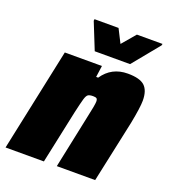

<svg xmlns="http://www.w3.org/2000/svg" viewBox="-140 -799 793 894"><g transform="rotate(20 256.5 -351.5)"><path d="M98 -510H282L274 -453H284Q328 -518 408 -518Q468 -518 492 -495.5Q516 -473 516 -423Q516 -390 500 -308L434 0H244L299 -262Q314 -329 314 -345Q314 -357 309 -360.5Q304 -364 292 -364Q274 -364 266.5 -358.5Q259 -353 253.5 -334.5Q248 -316 236 -263L180 0H-10ZM227 -563 174 -695 175 -703H294L328 -636L385 -703H512L510 -695L402 -563Z"/></g></svg>

Font: Saira Semi Condensed Black
Style: Italic
Weight: 900
Width: 4
Italic angle: -12°
Designer: Hector Gatti with collaboration of the Omnibus-Type team
Foundry: Omnibus-Type
Version: Version 1.001; ttfautohint (v1.8)